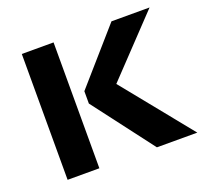

<svg xmlns="http://www.w3.org/2000/svg" viewBox="-96 -624 780 735"><g transform="rotate(-20 294.5 -256.5)"><path d="M581.5 -512.7 361.8 -281.2 589.4 0H424.8L237.3 -246.6V-296.9L426.3 -512.7ZM61 0V-512.7H190.4V0Z"/></g></svg>

Font: Voltera
Style: Bold
Weight: 700
Designer: Bernd Montag
Version: Version 1.301